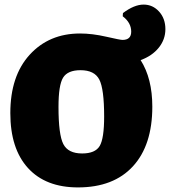

<svg xmlns="http://www.w3.org/2000/svg" viewBox="-20 -805 745 837"><path d="M320 12Q179 12 102 -72.5Q25 -157 25 -312Q25 -474 109.5 -566.5Q194 -659 329 -659Q382 -659 443 -645Q504 -631 514 -631Q552 -631 552 -667Q552 -706 515 -734L516 -748Q565 -785 606 -785Q646 -785 673.5 -754.5Q701 -724 701 -678Q701 -633 672 -597Q643 -561 593 -543Q644 -463 644 -340Q644 -172 559.5 -80Q475 12 320 12ZM338 -136Q395 -136 414.5 -168.5Q434 -201 434 -297Q434 -417 413 -458Q392 -499 331 -499Q275 -499 255 -466.5Q235 -434 235 -339Q235 -218 256 -177Q277 -136 338 -136Z"/></svg>

Font: Alegreya Sans SC Black
Style: Regular
Weight: 900
Designer: Juan Pablo del Peral
Foundry: Huerta Tipografica
Version: Version 2.007